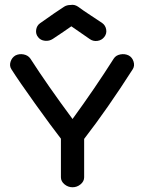

<svg xmlns="http://www.w3.org/2000/svg" viewBox="-20 -777 608 810"><path d="M237 -29V-192Q198 -242 128.5 -339Q59 -436 28 -485Q19 -499 24.5 -516.5Q30 -534 45 -543Q61 -551 79.5 -547.5Q98 -544 108 -530Q180 -418 286 -275Q380 -404 460 -530Q469 -544 488 -547.5Q507 -551 523 -543Q538 -535 543.5 -517Q549 -499 540 -485Q434 -319 335 -191V-29Q335 -12 320 0.5Q305 13 286 13Q267 13 252 0.5Q237 -12 237 -29ZM203 -613Q188 -603 169.5 -605Q151 -607 141 -620Q130 -633 132.5 -651Q135 -669 149 -679Q218 -728 251 -749Q262 -756 278 -756Q294 -759 309 -749Q329 -734 365 -710.5Q401 -687 411 -680Q425 -670 428 -652.5Q431 -635 420 -621Q409 -607 391 -604.5Q373 -602 359 -612L281 -666Q277 -663 247 -642.5Q217 -622 203 -613Z"/></svg>

Font: Hoogli
Style: Bold
Weight: 700
Designer: Anand Singh Naorem
Foundry: Brand New Type
Version: Version 1.00 b007